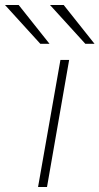

<svg xmlns="http://www.w3.org/2000/svg" viewBox="-67 -752 400 772"><path d="M86 0 176 -511H211L122 0ZM95 -576 -47 -732H8L132 -576ZM276 -576 134 -732H189L313 -576Z"/></svg>

Font: Overpass Thin
Style: Italic
Weight: 250
Italic angle: -10°
Designer: Delve Withrington, Dave Bailey, Thomas Jockin
Foundry: Delve Fonts LLC
Version: Version 4.000